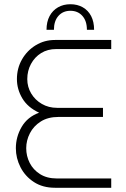

<svg xmlns="http://www.w3.org/2000/svg" viewBox="-20 -888 594 908"><path d="M313 -868Q346 -868 371.5 -853.5Q397 -839 411 -812Q425 -785 425 -747H391Q391 -789 369.5 -813Q348 -837 313 -837Q278 -837 256.5 -813Q235 -789 235 -747H200Q200 -785 214.5 -812Q229 -839 254.5 -853.5Q280 -868 313 -868ZM240 0Q182 0 140.5 -27Q99 -54 77 -97Q55 -140 55 -187Q55 -241 82.5 -288Q110 -335 165 -355Q111 -380 85.5 -423Q60 -466 60 -514Q60 -565 84 -607Q108 -649 149 -674Q190 -699 240 -699H506V-656H246Q205 -656 174.5 -637Q144 -618 126.5 -585.5Q109 -553 109 -514Q109 -477 127.5 -446Q146 -415 178 -396.5Q210 -378 250 -378H467V-335H257Q207 -335 173 -313.5Q139 -292 121.5 -258Q104 -224 104 -187Q104 -150 120.5 -117.5Q137 -85 169.5 -64.5Q202 -44 249 -44H506V0Z"/></svg>

Font: MuseoModerno Thin ExtraLight
Style: Regular
Weight: 250
Version: Version 1.002